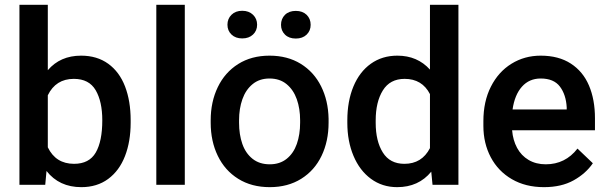

<svg xmlns="http://www.w3.org/2000/svg" viewBox="-20 -770 2530 800"><path d="M524.4 -258.8Q524.4 -180.2 500.7 -119.4Q477.1 -58.6 430.7 -24.4Q384.3 9.8 318.8 9.8Q226.6 9.8 173.8 -57.6L168.5 0H61V-750H179.2V-477.5Q231 -538.1 317.9 -538.1Q384.3 -538.1 430.9 -504.4Q477.5 -470.7 501 -409.9Q524.4 -349.1 524.4 -269ZM179.2 -373V-156.2Q212.4 -87.4 288.6 -87.4Q351.6 -87.4 378.9 -134.3Q406.2 -181.2 406.2 -269Q406.2 -346.7 378.7 -394Q351.1 -441.4 287.6 -441.4Q212.4 -441.4 179.2 -373Z M750 -750V0H631.3V-750Z M989.3 -725.1Q1017.1 -725.1 1034.2 -708.5Q1051.3 -691.9 1051.3 -667Q1051.3 -642.1 1034.2 -626Q1017.1 -609.9 989.3 -609.9Q961.4 -609.9 944.6 -626Q927.7 -642.1 927.7 -667Q927.7 -691.9 944.6 -708.5Q961.4 -725.1 989.3 -725.1ZM1212.4 -724.6Q1240.7 -724.6 1257.6 -708.3Q1274.4 -691.9 1274.4 -666.5Q1274.4 -642.1 1257.6 -625.7Q1240.7 -609.4 1212.4 -609.4Q1184.1 -609.4 1167.5 -625.7Q1150.9 -642.1 1150.9 -666.5Q1150.9 -691.9 1167.5 -708.3Q1184.1 -724.6 1212.4 -724.6ZM857.9 -269Q857.9 -345.7 887.5 -407Q917 -468.3 972.4 -503.2Q1027.8 -538.1 1103 -538.1Q1177.7 -538.1 1232.9 -504.2Q1288.1 -470.2 1317.9 -410.4Q1347.7 -350.6 1349.1 -275.4V-258.8Q1349.1 -181.6 1319.8 -120.6Q1290.5 -59.6 1234.9 -24.9Q1179.2 9.8 1104 9.8Q1028.3 9.8 972.7 -24.9Q917 -59.6 887.5 -120.6Q857.9 -181.6 857.9 -258.8ZM976.1 -258.8Q976.1 -209.5 989.7 -170.4Q1003.4 -131.3 1032.2 -108.4Q1061 -85.4 1104 -85.4Q1146 -85.4 1174.6 -108.4Q1203.1 -131.3 1216.8 -170.4Q1230.5 -209.5 1230.5 -258.8V-269Q1230.5 -317.4 1216.6 -356.7Q1202.6 -396 1174.1 -419.4Q1145.5 -442.9 1103 -442.9Q1061 -442.9 1032.5 -419.4Q1003.9 -396 990 -356.7Q976.1 -317.4 976.1 -269Z M1782.2 0 1776.9 -54.7Q1724.1 9.8 1634.8 9.8Q1572.8 9.8 1525.6 -24.9Q1478.5 -59.6 1452.9 -120.6Q1427.2 -181.6 1427.2 -258.3V-268.6Q1427.2 -348.6 1452.6 -409.7Q1478 -470.7 1525.1 -504.4Q1572.3 -538.1 1635.7 -538.1Q1719.2 -538.1 1771.5 -480V-750H1890.1V0ZM1545.4 -258.3Q1545.4 -182.1 1575 -134.8Q1604.5 -87.4 1665 -87.4Q1737.8 -87.4 1771.5 -152.8V-377.9Q1738.8 -441.4 1666 -441.4Q1605 -441.4 1575.2 -393.3Q1545.4 -345.2 1545.4 -268.6Z M2450.2 -89.8Q2420.9 -46.9 2370.1 -18.6Q2319.3 9.8 2246.6 9.8Q2169.9 9.8 2112.8 -23.4Q2055.7 -56.6 2024.9 -114.7Q1994.1 -172.9 1994.1 -245.6V-265.6Q1994.1 -347.2 2025.4 -408.9Q2056.6 -470.7 2111.1 -504.4Q2165.5 -538.1 2232.9 -538.1Q2307.6 -538.1 2358.4 -505.1Q2409.2 -472.2 2434.1 -413.6Q2459 -355 2459 -277.3V-227.1H2113.8Q2117.2 -186 2134.5 -153.8Q2151.9 -121.6 2182.6 -103.5Q2213.4 -85.4 2253.9 -85.4Q2335.4 -85.4 2386.2 -150.9ZM2115.7 -314H2341.3V-322.8Q2338.4 -375.5 2313 -409.2Q2287.6 -442.9 2232.9 -442.9Q2185.1 -442.9 2154.8 -408.9Q2124.5 -375 2115.7 -314Z"/></svg>

Font: Mardoto Medium
Style: Regular
Weight: 500
Designer: Christian Robertson, Vahan Hovhannisyan
Foundry: Google
Version: Version 1.000